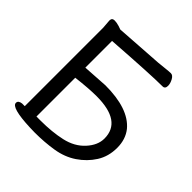

<svg xmlns="http://www.w3.org/2000/svg" viewBox="-196 -861 1022 1022"><g transform="rotate(45 314.5 -350.0)"><path d="M198 -49Q285 -49 354 -64.5Q423 -80 465 -126Q507 -172 507 -222Q507 -352 318 -352Q260 -352 168 -341V-49ZM222 18 183 17Q39 11 39 -23Q39 -41 65 -44H85V-634L81 -685Q81 -705 101 -705Q116 -705 136 -699L156 -692L425 -710Q447 -712 473 -715Q499 -718 511 -718Q526 -718 537 -698Q548 -678 548 -660Q548 -637 529 -637Q441 -637 168 -618V-417L310 -426Q486 -426 555 -343Q590 -299 590 -235Q590 -170 558.5 -120.5Q527 -71 476.5 -37Q426 -3 360 7.5Q294 18 222 18Z"/></g></svg>

Font: ToneOZ-Pinyin-WenKai-Medium
Style: Medium
Weight: 700
Designer: Fontworks Inc.
Foundry: ToneOZ
Version: Version 0.240331